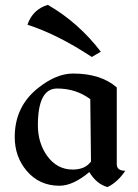

<svg xmlns="http://www.w3.org/2000/svg" viewBox="-20 -756 562 782"><path d="M418 5.9Q373.5 -5.9 343.8 -55.2Q277.3 0.5 222.2 0.5Q140.1 0.5 88.4 -60.5Q40 -118.2 40 -197.8Q40 -324.2 138.2 -399.9Q210.4 -456.5 277.8 -456.5Q390.6 -456.5 455.6 -399.9V-87.4Q455.6 -60.5 490.2 -60.5Q460 -14.6 418 5.9ZM276.4 -65.4Q326.7 -65.4 350.6 -98.1L347.7 -352.1Q289.6 -395.5 212.4 -395.5Q134.3 -395.5 134.3 -245.6Q134.3 -175.3 170.9 -122.6Q211.4 -65.4 276.4 -65.4ZM354 -523.9Q213.9 -616.2 91.8 -655.3Q112.8 -717.3 174.8 -736.3Q299.8 -664.1 390.6 -545.4Z"/></svg>

Font: Balgruf
Style: Regular
Weight: 500
Designer: Paul James MIller
Foundry: High-Logic / Made with FontCreator
Version: Version 1.201;March 28, 2021;FontCreator 13.0.0.2683 64-bit